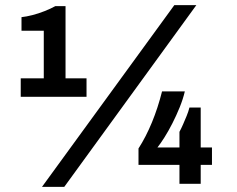

<svg xmlns="http://www.w3.org/2000/svg" viewBox="-20 -718 927 750"><path d="M144 12 661 -698H747L231 12ZM61 -340V-412H151V-598H64V-651Q83 -653 106.5 -659Q130 -665 154 -674.5Q178 -684 196 -694H236V-412H318V-340ZM681 0V-74H521V-138Q550 -183 573.5 -240Q597 -297 613 -361H702Q695 -331 682 -299Q669 -267 653.5 -236.5Q638 -206 622.5 -181.5Q607 -157 595 -142H681V-203Q688 -216 695 -232Q702 -248 709 -265Q716 -282 720 -298H764V-142H808V-74H764V0Z"/></svg>

Font: Archivo SemiBold
Style: Bold
Weight: 700
Version: Version 2.001